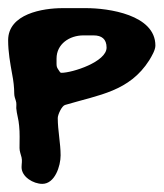

<svg xmlns="http://www.w3.org/2000/svg" viewBox="-31 -580 402 472"><path d="M73 -128C104 -128 118 -172 118 -198C118 -228 111 -259 111 -290C111 -298 121 -320 129 -322C213 -347 287 -355 336 -432C342 -442 351 -457 351 -468C351 -544 235 -560 181 -560H123C74 -560 -11 -546 -11 -481C-11 -452 -6 -425 -1 -397C2 -382 4 -365 4 -350C4 -344 6 -338 8 -332C10 -327 9 -319 9 -314C10 -300 15 -286 16 -271C18 -253 17 -235 17 -216C17 -208 20 -201 22 -193C24 -185 22 -177 22 -169C22 -145 51 -128 73 -128ZM108 -436C108 -472 140 -493 174 -493H199C219 -493 231 -484 231 -463C231 -428 147 -401 120 -401C119 -401 118 -402 117 -402C107 -417 108 -413 108 -436Z"/></svg>

Font: ChillLongCangKaiShu ExtraBold
Style: Regular
Weight: 800
Version: Version 3.500;Glyphs 3.1.1 (3135)